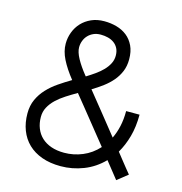

<svg xmlns="http://www.w3.org/2000/svg" viewBox="-108 -826 883 932"><g transform="rotate(15 333.5 -360.5)"><path d="M585 -333.5Q585 -272.5 571.3 -223.1Q557.6 -173.8 534.2 -134.3Q551.3 -112.8 564.9 -95.5Q578.6 -78.1 588.9 -65.4Q600.6 -50.8 610.4 -39.1L557.6 2.9L491.7 -80.1Q448.2 -35.6 392.8 -14.2Q337.4 7.3 278.8 7.3Q225.6 7.3 184.3 -7.6Q143.1 -22.5 115 -49.6Q86.9 -76.7 72.3 -114.7Q57.6 -152.8 57.6 -199.2Q57.6 -238.3 71.8 -269.3Q85.9 -300.3 109.4 -325.4Q132.8 -350.6 163.1 -371.3Q193.4 -392.1 225.6 -411.1Q189 -457 169.2 -496.6Q149.4 -536.1 149.4 -573.7Q149.4 -604 159.9 -631.8Q170.4 -659.7 190.2 -680.9Q210 -702.1 238.5 -714.8Q267.1 -727.5 303.2 -727.5Q335.9 -727.5 365.5 -719.2Q395 -710.9 417.5 -693.1Q439.9 -675.3 453.4 -647.2Q466.8 -619.1 466.8 -579.6Q466.8 -545.9 455.6 -518.8Q444.3 -491.7 425.3 -469.2Q406.2 -446.8 381.1 -428Q356 -409.2 327.6 -392.1Q367.7 -342.3 409.2 -290.8Q450.7 -239.3 487.8 -192.4Q502 -221.7 509.8 -256.6Q517.6 -291.5 517.6 -333.5ZM278.8 -60.1Q325.7 -60.1 370.1 -78.4Q414.6 -96.7 448.7 -134.3Q428.2 -159.7 406 -187.3Q383.8 -214.8 360.8 -243.7Q337.9 -272.5 314.5 -301.3Q291 -330.1 268.6 -357.9Q240.7 -341.8 214.8 -325.2Q189 -308.6 168.9 -289.6Q148.9 -270.5 137 -248.3Q125 -226.1 125 -199.2Q125 -168 135.3 -142.3Q145.5 -116.7 165 -98.4Q184.6 -80.1 213.1 -70.1Q241.7 -60.1 278.8 -60.1ZM216.8 -573.7Q216.8 -549.8 234.4 -517.8Q252 -485.8 280.3 -450.7Q283.2 -446.8 284.7 -445.3Q307.1 -459 328.1 -473.9Q349.1 -488.8 364.7 -505.1Q380.4 -521.5 389.9 -540Q399.4 -558.6 399.4 -579.6Q399.4 -601.1 391.6 -616.5Q383.8 -631.8 370.4 -641.6Q356.9 -651.4 339.6 -655.8Q322.3 -660.2 303.2 -660.2Q282.7 -660.2 266.8 -653.1Q251 -646 239.7 -634Q228.5 -622.1 222.7 -606.4Q216.8 -590.8 216.8 -573.7Z"/></g></svg>

Font: AnjaliOldLipi
Style: Regular
Weight: 400
Italic angle: -12°
Designer: Kevin & Siji
Foundry: Kevin & Siji
Version: Version 0.730 2004